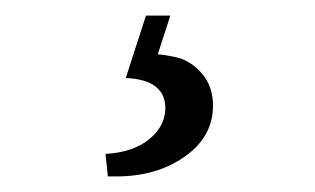

<svg xmlns="http://www.w3.org/2000/svg" viewBox="-20 -39 404 246"><path d="M252.9 96.2Q252.9 136.2 216.8 161.6Q180.7 187 129.9 187H118.2L115.2 158.2Q150.4 156.2 170.9 139.6Q191.4 123 191.9 100.1Q191.9 63 141.1 61L167 -19H198.2L182.1 30.8Q186 30.3 205.1 34.2Q223.6 38.1 238.3 54.7Q252.9 71.3 252.9 96.2Z"/></svg>

Font: Yrsa-Light
Style: Regular
Weight: 300
Designer: Anna Giedrys (Yrsa+Rasa design), David Brezina (Yrsa art-direction, Rasa art-direction, design)
Foundry: Rosetta Type Foundry
Version: Version 1.001;PS 1.1;hotconv 1.0.88;makeotf.lib2.5.647800